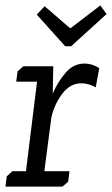

<svg xmlns="http://www.w3.org/2000/svg" viewBox="-21 -690 414 710"><path d="M220 -519 115 -636 144 -667 239 -585 350 -670 373 -638 242 -519ZM231 -18 210 0H-1L4 -38L25 -57H75L116 -388H39L44 -426L65 -445H176L174 -344Q193 -388 222 -421.5Q251 -455 292 -455Q320 -455 346 -438L333 -367Q306 -382 280 -382Q238 -382 209 -343Q180 -304 169 -256L143 -57H236Z"/></svg>

Font: Zilla Slab Regular
Style: Italic
Weight: 400
Italic angle: -6°
Designer: Typotheque.com
Foundry: Typotheque type foundry
Version: Version 1.1; 2017; ttfautohint (v1.6)